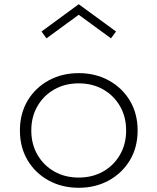

<svg xmlns="http://www.w3.org/2000/svg" viewBox="-20 -875 747 911"><path d="M353.5 16Q274.5 16 211.2 -18.5Q148 -53 111.2 -114.2Q74.5 -175.5 74.5 -256Q74.5 -336.5 111.2 -397.8Q148 -459 211.2 -493.5Q274.5 -528 353.5 -528Q432.5 -528 495.8 -493.5Q559 -459 596 -397.8Q633 -336.5 633 -256Q633 -175.5 596 -114.2Q559 -53 495.8 -18.5Q432.5 16 353.5 16ZM353.5 -32.5Q418.5 -32.5 469.2 -61.2Q520 -90 549.2 -140.5Q578.5 -191 578.5 -256Q578.5 -321 549.2 -371.5Q520 -422 469.2 -450.8Q418.5 -479.5 353.5 -479.5Q288.5 -479.5 237.8 -450.8Q187 -422 157.8 -371.5Q128.5 -321 128.5 -256Q128.5 -191 157.8 -140.5Q187 -90 237.8 -61.2Q288.5 -32.5 353.5 -32.5ZM200.5 -693 177 -725.5 353.5 -855 530.5 -725.5 506.5 -693 353.5 -805Z"/></svg>

Font: Spartan Thin Light
Style: Regular
Weight: 300
Version: Version 1.004